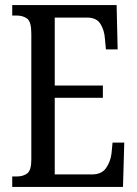

<svg xmlns="http://www.w3.org/2000/svg" viewBox="-20 -734 539 754"><path d="M28 0V-41H45Q72 -41 87.5 -53.5Q103 -66 103 -107V-602Q103 -649 86.5 -661Q70 -673 45 -673H28V-714H438L442 -540H396L392 -582Q390 -615 374.5 -640Q359 -665 322 -665H195V-398H384V-350H195V-49H341Q379 -49 396.5 -74Q414 -99 418 -132L422 -174H468L463 0Z"/></svg>

Font: Noto Serif Myanmar ExtraCondensed
Style: Regular
Weight: 400
Width: 2
Designer: Ben Mitchell and the Monotype Design Team
Foundry: Monotype Imaging Inc.
Version: Version 2.106; ttfautohint (v1.8.4.7-5d5b)